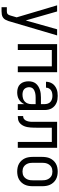

<svg xmlns="http://www.w3.org/2000/svg" viewBox="858 -1426 783 2540"><g transform="rotate(90 1250.0 -156.5)"><path d="M76 215V145H129Q139 145 150 142.5Q161 140 168.5 132Q176 124 180 114Q184 104 187 94L210 15L51 -520H132L251 -105L368 -520H449L262 113Q261 116 260.5 118Q260 120 259 123Q252 144 241.5 163.5Q231 183 213 195.5Q195 208 173 211.5Q151 215 129 215Z M564 0V-520H936V0H858V-450H642V0Z M1202 8Q1172 8 1143 -1Q1114 -10 1093.5 -32Q1073 -54 1064.5 -83Q1056 -112 1056 -141Q1056 -167 1062.5 -192Q1069 -217 1084.5 -237Q1100 -257 1122 -270.5Q1144 -284 1168.5 -292Q1193 -300 1218 -303Q1243 -306 1269 -306H1358V-355Q1358 -376 1351 -397Q1344 -418 1328 -432Q1312 -446 1291 -452Q1270 -458 1249 -458Q1229 -458 1209.5 -454Q1190 -450 1174 -439Q1158 -428 1149 -410Q1140 -392 1140 -373Q1140 -373 1140 -373Q1140 -373 1140 -373Q1140 -373 1140 -373Q1140 -373 1140 -373Q1140 -373 1140 -373Q1140 -373 1140 -373H1062Q1062 -373 1062 -373Q1062 -373 1062 -373Q1062 -396 1068.5 -418Q1075 -440 1088 -459Q1101 -478 1119.5 -491.5Q1138 -505 1159 -513.5Q1180 -522 1203 -525Q1226 -528 1249 -528Q1273 -528 1297 -524.5Q1321 -521 1343 -511Q1365 -501 1383.5 -485Q1402 -469 1414 -448Q1426 -427 1431 -403Q1436 -379 1436 -355V0H1358V-86Q1349 -64 1332.5 -45.5Q1316 -27 1295 -14.5Q1274 -2 1250 3Q1226 8 1202 8ZM1232 -62Q1256 -62 1280.5 -68.5Q1305 -75 1323 -91.5Q1341 -108 1349.5 -131.5Q1358 -155 1358 -180V-236H1269Q1254 -236 1238.5 -234.5Q1223 -233 1208.5 -229.5Q1194 -226 1180 -219.5Q1166 -213 1155 -203Q1144 -193 1139 -178.5Q1134 -164 1134 -149Q1134 -131 1141 -113Q1148 -95 1162 -83Q1176 -71 1194.5 -66.5Q1213 -62 1232 -62Z M1516 0V-70Q1527 -70 1538 -73.5Q1549 -77 1557.5 -84.5Q1566 -92 1572 -101.5Q1578 -111 1581.5 -121.5Q1585 -132 1587.5 -143Q1590 -154 1591 -165Q1592 -176 1592 -187Q1592 -198 1592 -209Q1592 -213 1592 -217Q1592 -221 1592 -226V-228Q1592 -236 1592 -244.5Q1592 -253 1592 -261V-520H1936V0H1858V-450H1670V-261Q1670 -261 1670 -261Q1670 -261 1670 -261V-259Q1670 -259 1670 -258.5Q1670 -258 1670 -257V-256Q1670 -235 1669.5 -213.5Q1669 -192 1667.5 -170.5Q1666 -149 1662 -127.5Q1658 -106 1650 -86Q1642 -66 1629 -48.5Q1616 -31 1598.5 -19Q1581 -7 1559.5 -3.5Q1538 0 1516 0Z M2250 8Q2223 8 2196 2.5Q2169 -3 2146 -16Q2123 -29 2104.5 -49.5Q2086 -70 2075 -94.5Q2064 -119 2060 -146Q2056 -173 2056 -200V-320Q2056 -347 2060 -374Q2064 -401 2075 -425.5Q2086 -450 2104.5 -470.5Q2123 -491 2146 -504Q2169 -517 2196 -522.5Q2223 -528 2250 -528Q2277 -528 2304 -522.5Q2331 -517 2354 -504Q2377 -491 2395.5 -470.5Q2414 -450 2425 -425.5Q2436 -401 2440 -374Q2444 -347 2444 -320V-200Q2444 -173 2440 -146Q2436 -119 2425 -94.5Q2414 -70 2395.5 -49.5Q2377 -29 2354 -16Q2331 -3 2304 2.5Q2277 8 2250 8ZM2250 -62Q2267 -62 2284 -66Q2301 -70 2315 -79.5Q2329 -89 2339.5 -103Q2350 -117 2356 -133Q2362 -149 2364 -166Q2366 -183 2366 -200V-320Q2366 -337 2364 -354Q2362 -371 2356 -387Q2350 -403 2339.5 -417Q2329 -431 2315 -440.5Q2301 -450 2284 -454Q2267 -458 2250 -458Q2233 -458 2216 -454Q2199 -450 2185 -440.5Q2171 -431 2160.5 -417Q2150 -403 2144 -387Q2138 -371 2136 -354Q2134 -337 2134 -320V-200Q2134 -183 2136 -166Q2138 -149 2144 -133Q2150 -117 2160.5 -103Q2171 -89 2185 -79.5Q2199 -70 2216 -66Q2233 -62 2250 -62Z"/></g></svg>

Font: Iosevka SS04
Style: Regular
Weight: 400
Monospace: yes
Designer: Belleve Invis
Foundry: Belleve Invis
Version: Version 19.0.0; ttfautohint (v1.8.4)